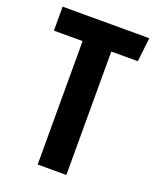

<svg xmlns="http://www.w3.org/2000/svg" viewBox="-140 -834 752 918"><g transform="rotate(20 236.5 -375.0)"><path d="M164 0V-628H18V-750H459L445 -628H310V0Z"/></g></svg>

Font: Freeman
Style: Regular
Weight: 400
Designer: Vernon Adams, Aoife Mooney, Rodrigo Fuenzalida
Foundry: Rodrigo Fuenzalida
Version: Version 1.000; ttfautohint (v1.8.4.7-5d5b)